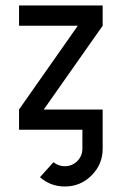

<svg xmlns="http://www.w3.org/2000/svg" viewBox="-20 -469 440 694"><path d="M214.4 205.1Q162.6 205.1 124.5 171.4L173.3 117.2Q190.9 131.8 214.4 131.8Q240.7 131.8 259.3 113.3Q277.8 94.7 277.8 68.4V0H48.8V-73.2L261.2 -376H48.8V-449.2H351.1V-376L138.2 -73.2H351.1V68.4Q351.1 125 311 165Q271 205.1 214.4 205.1Z"/></svg>

Font: Catrinity
Style: Regular
Weight: 400
Designer: Alexander Lange
Foundry: High-Logic / Made with FontCreator
Version: Version 2.090;May 20, 2024;FontCreator 15.0.0.2974 64-bit